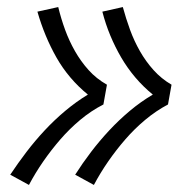

<svg xmlns="http://www.w3.org/2000/svg" viewBox="-20 -608 540 544"><path d="M246 -84 193 -113Q214 -146 238 -177.5Q262 -209 289.5 -238.5Q317 -268 348 -294Q379 -320 413 -340Q386 -362 363.5 -388.5Q341 -415 323.5 -445Q306 -475 292.5 -507.5Q279 -540 270 -575L328 -588Q337 -555 348.5 -523.5Q360 -492 376.5 -463Q393 -434 415 -409.5Q437 -385 466 -368L456 -312Q422 -294 391.5 -268.5Q361 -243 335 -213Q309 -183 286.5 -150.5Q264 -118 246 -84ZM62 -84 9 -113Q31 -146 55 -177.5Q79 -209 106.5 -238.5Q134 -268 165 -294Q196 -320 229 -340Q202 -362 179.5 -388.5Q157 -415 140 -445Q123 -475 109.5 -507.5Q96 -540 86 -575L145 -588Q153 -555 164.5 -523.5Q176 -492 192.5 -463Q209 -434 231 -409.5Q253 -385 283 -368L273 -312Q238 -294 207.5 -268.5Q177 -243 151 -213Q125 -183 102.5 -150.5Q80 -118 62 -84Z"/></svg>

Font: Iosevka Curly Light
Style: Italic
Weight: 300
Italic angle: -9°
Monospace: yes
Designer: Belleve Invis
Foundry: Belleve Invis
Version: Version 22.1.2; ttfautohint (v1.8.4)